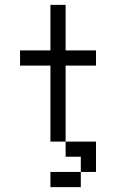

<svg xmlns="http://www.w3.org/2000/svg" viewBox="-20 -645 540 790"><path d="M375 -375V-437.5H250V-625H187.5V-437.5H62.5V-375H187.5V-62.5H250V0H312.5V62.5H187.5V125H312.5V62.5H375Q375 62.5 375 -62.5H250V-375Z"/></svg>

Font: UnifontExMono
Style: Regular
Weight: 500
Version: Version 15.0.06